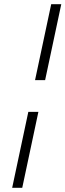

<svg xmlns="http://www.w3.org/2000/svg" viewBox="-20 -694 312 915"><path d="M163 -161H115L38 201H86ZM272 -674H224L147 -312H195Z"/></svg>

Font: Libertinus Sans
Style: Italic
Weight: 400
Italic angle: -12°
Designer: Philipp H. Poll, Khaled Hosny
Foundry: Caleb Maclennan
Version: Version 7.050;RELEASE